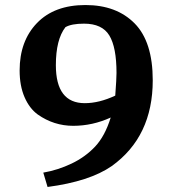

<svg xmlns="http://www.w3.org/2000/svg" viewBox="-20 -731 697 763"><path d="M130 -276Q97 -300 77.5 -345Q58 -390 58 -451Q58 -568 127 -639.5Q196 -711 319.5 -711Q443 -711 515 -638Q587 -565 587 -412Q587 -188 424 -71Q336 -10 169 12L152 -45Q210 -55 264.5 -81Q319 -107 358 -148.5Q397 -190 420 -264Q348 -231 271 -231Q194 -231 130 -276ZM443 -441Q443 -543 414.5 -590Q386 -637 314 -637Q264 -637 240 -623Q202 -574 202 -472Q202 -321 317 -321Q374 -321 438 -351Q443 -418 443 -441Z"/></svg>

Font: Asul
Style: Bold
Weight: 700
Designer: Mariela Monsalve
Foundry: Mariela Monsalve
Version: Version 1.002